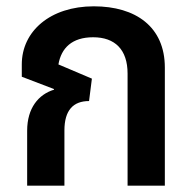

<svg xmlns="http://www.w3.org/2000/svg" viewBox="-20 -588 614 608"><path d="M277 -568C139 -568 49 -489 49 -384V-345L151 -306V-304C102 -289 66 -246 66 -174V0H184V-175C184 -239 212 -268 262 -268L271 -339L165 -384C174 -436 208 -470 275 -470C344 -470 384 -431 384 -355V0H502V-374C502 -503 410 -568 277 -568Z"/></svg>

Font: Noto Sans Thai Looped SemiCondensed SemiBold
Style: Regular
Weight: 600
Width: 4
Designer: Sasikarn Vongin, Ben Mitchell
Foundry: The Fontpad Ltd
Version: Version 1.001